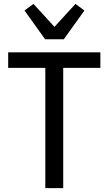

<svg xmlns="http://www.w3.org/2000/svg" viewBox="-20 -967 558 987"><path d="M305 -618V0H213V-618H22V-698H496V-618ZM212 -765 106 -913 152 -947 260 -829 368 -947 414 -913 308 -765Z"/></svg>

Font: IBM Plex Sans Condensed Text
Style: Regular
Weight: 450
Width: 3
Designer: Mike Abbink, Paul van der Laan, Pieter van Rosmalen
Foundry: Bold Monday
Version: Version 1.1